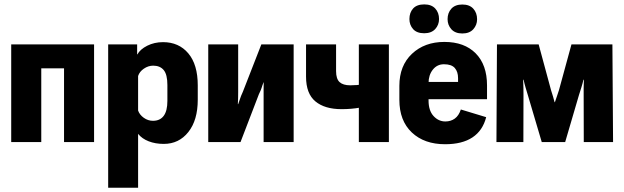

<svg xmlns="http://www.w3.org/2000/svg" viewBox="-20 -649 2852 877"><path d="M31.2 -446.3V0H168.5V-336.9H272.5V0H409.7V-446.3Z M474.1 208.5H610.8V-37.6Q628.4 -15.6 658.9 -3.7Q689.5 8.3 728 8.3Q797.4 8.3 840.3 -45.9Q883.3 -100.1 883.3 -193.4V-259.3Q883.3 -354 840.1 -405.3Q796.9 -456.5 724.6 -456.5Q685.1 -456.5 652.6 -440.2Q620.1 -423.8 607.4 -400.4H606.4V-446.3H474.1ZM610.8 -301.8Q617.2 -321.8 637.2 -335.4Q657.2 -349.1 679.7 -349.1Q710.9 -349.1 727.8 -328.9Q744.6 -308.6 744.6 -260.7V-188Q744.6 -142.6 727.8 -119.9Q710.9 -97.2 678.7 -97.2Q656.2 -97.2 637 -110.8Q617.7 -124.5 610.8 -144Z M931.2 0H1078.6L1162.6 -218.8Q1172.9 -239.7 1175.3 -248.8Q1177.7 -257.8 1184.1 -273.4H1184.6Q1184.1 -256.8 1184.1 -245.6Q1184.1 -234.4 1184.1 -219.7V0H1321.3V-446.3H1173.8L1089.4 -230Q1079.6 -208.5 1076.9 -199Q1074.2 -189.5 1067.9 -173.3H1066.4Q1067.4 -189.9 1067.6 -201.4Q1067.9 -212.9 1067.9 -228V-446.3H931.2Z M1515.1 -446.3H1377.9V-298.8Q1377.9 -221.2 1420.7 -185.8Q1463.4 -150.4 1540 -150.4Q1584.5 -150.4 1622.8 -157.2Q1661.1 -164.1 1688 -176.3V-279.8Q1662.6 -269.5 1637.7 -264.4Q1612.8 -259.3 1579.6 -259.3Q1547.4 -259.3 1531.2 -273.9Q1515.1 -288.6 1515.1 -324.2ZM1756.3 -446.3H1619.1V0H1756.3Z M1850.1 -562Q1850.1 -535.2 1866.9 -516.1Q1883.8 -497.1 1917.5 -497.1Q1950.2 -497.1 1967.8 -516.1Q1985.4 -535.2 1985.4 -562Q1985.4 -591.3 1968 -610.1Q1950.7 -628.9 1918 -628.9Q1883.8 -628.9 1866.9 -610.1Q1850.1 -591.3 1850.1 -562ZM2024.4 -561.5Q2024.4 -534.7 2041.7 -515.4Q2059.1 -496.1 2091.8 -496.1Q2124.5 -496.1 2141.8 -515.4Q2159.2 -534.7 2159.2 -561Q2159.2 -590.3 2141.8 -609.4Q2124.5 -628.4 2091.8 -628.4Q2059.1 -628.4 2041.7 -609.4Q2024.4 -590.3 2024.4 -561.5ZM1804.2 -192.9Q1804.2 -97.7 1861.1 -43.9Q1918 9.8 2013.2 9.8Q2091.3 9.8 2138.2 -21.5Q2185.1 -52.7 2200.7 -113.8L2085 -148.9Q2075.7 -120.6 2057.4 -107.4Q2039.1 -94.2 2014.2 -94.2Q1982.9 -94.2 1960.2 -119.1Q1937.5 -144 1937.5 -189.9V-269.5Q1937.5 -306.2 1957 -330.8Q1976.6 -355.5 2007.8 -355.5Q2042.5 -355.5 2057.4 -338.4Q2072.3 -321.3 2072.3 -292V-274.9H1878.4V-195.8H2204.6V-258.8Q2204.6 -353 2152.8 -405.3Q2101.1 -457.5 2009.8 -457.5Q1919.4 -457.5 1861.8 -403.3Q1804.2 -349.1 1804.2 -256.8Z M2247.6 0H2370.6L2371.1 -214.4Q2371.1 -231 2370.8 -249Q2370.6 -267.1 2369.6 -284.7H2371.6Q2375.5 -266.6 2380.9 -248.3Q2386.2 -230 2391.1 -214.4L2454.6 0H2561.5L2624.5 -214.8Q2629.9 -231.4 2635.5 -249.5Q2641.1 -267.6 2645 -284.7H2647Q2646.5 -267.1 2646 -248.8Q2645.5 -230.5 2646 -214.8L2646.5 0H2780.3L2777.3 -446.3H2590.3L2533.2 -237.3Q2528.3 -221.2 2523.7 -208.7Q2519 -196.3 2514.6 -182.1H2513.2Q2509.8 -196.3 2506.1 -208Q2502.4 -219.7 2497.1 -236.8L2440.4 -446.3H2250Z"/></svg>

Font: Roboto Flex Super Cond Bold
Style: Regular
Weight: 700
Width: 3
Designer: Berlow after Robertson
Foundry: Google
Version: Version 3.000